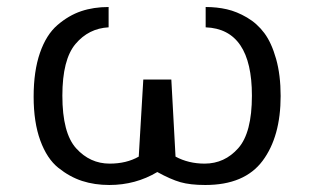

<svg xmlns="http://www.w3.org/2000/svg" viewBox="-20 -510 903 548"><path d="M290 -490V-432Q233 -429 195.5 -384.5Q158 -340 158 -237Q158 -130 197.5 -86.5Q237 -43 293 -43Q341 -43 376 -63Q378 -100 382.5 -173Q387 -246 389 -283H469L481 -63Q518 -43 564 -43Q621 -43 660 -87Q699 -131 699 -237Q699 -427 567 -432V-490Q599 -490 627.5 -483.5Q656 -477 685 -460Q714 -443 734.5 -415.5Q755 -388 768 -342Q781 -296 781 -236Q781 -120 729.5 -51Q678 18 566 18Q523 18 495 10Q467 2 429 -19Q367 18 292 18Q250 18 214.5 6.5Q179 -5 146.5 -31Q114 -57 95 -109Q76 -161 76 -234Q76 -307 94 -359Q112 -411 144 -438.5Q176 -466 211.5 -478Q247 -490 290 -490Z"/></svg>

Font: Coval
Style: Light
Weight: 300
Foundry: Context Ltd
Version: Version 001.000